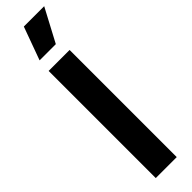

<svg xmlns="http://www.w3.org/2000/svg" viewBox="-319 -907 887 887"><g transform="rotate(-45 124.5 -463.0)"><path d="M52 0V-700H189V0ZM163 -764H57L116 -926H249Z"/></g></svg>

Font: Bricolage Grotesque 12pt Condensed Bricolage Grotesque 10pt Condensed Regular
Style: Bold
Weight: 700
Width: 3
Designer: Mathieu Triay
Foundry: Atelier Triay
Version: Version 1.001; ttfautohint (v1.8.4.7-5d5b);gftools[0.9.33.de